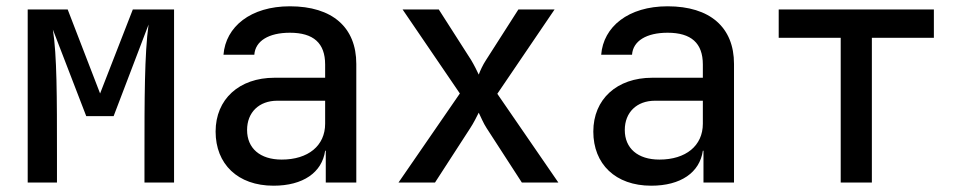

<svg xmlns="http://www.w3.org/2000/svg" viewBox="-20 -580 3040 610"><path d="M68 0H161V-87C161 -272 161 -404 148 -486L254 -211H341L452 -502C439 -409 439 -262 439 -87V0H533V-550H402L298 -283L195 -550H68Z M849 10C943 10 1003 -32 1013 -101H1015V0H1112V-377C1112 -493 1036 -560 901 -560C776 -560 697 -495 690 -406H788C791 -450 834 -476 901 -476C976 -476 1013 -443 1013 -375V-333H852C740 -333 665 -265 665 -162C665 -59 735 10 849 10ZM875 -73C806 -73 765 -109 765 -167C765 -223 803 -260 861 -260H1013V-187C1013 -117 959 -73 875 -73Z M1246 0H1362L1474 -173C1484 -188 1495 -210 1501 -222C1507 -210 1516 -188 1526 -173L1638 0H1754L1560 -282L1742 -550H1627L1524 -389C1514 -374 1505 -354 1501 -343C1496 -354 1486 -374 1477 -389L1374 -550H1259L1441 -283Z M2049 10C2143 10 2203 -32 2213 -101H2215V0H2312V-377C2312 -493 2236 -560 2101 -560C1976 -560 1897 -495 1890 -406H1988C1991 -450 2034 -476 2101 -476C2176 -476 2213 -443 2213 -375V-333H2052C1940 -333 1865 -265 1865 -162C1865 -59 1935 10 2049 10ZM2075 -73C2006 -73 1965 -109 1965 -167C1965 -223 2003 -260 2061 -260H2213V-187C2213 -117 2159 -73 2075 -73Z M2651 0H2750V-460H2947V-550H2454V-460H2651Z"/></svg>

Font: JetBrains Mono Medium
Style: Regular
Weight: 436
Monospace: yes
Designer: Philipp Nurullin, Konstantin Bulenkov
Foundry: JetBrains
Version: Version 2.305